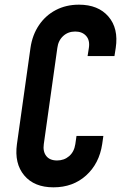

<svg xmlns="http://www.w3.org/2000/svg" viewBox="-20 -786 518 822"><path d="M422.5 -204 417.5 -169Q405 -86 348.8 -35Q292.5 16 209 16Q126.5 16 83.8 -35Q41 -86 52.5 -169L110.5 -581Q118.5 -636.5 146.8 -678.2Q175 -720 219 -743Q263 -766 318 -766Q400.5 -766 444.2 -715.2Q488 -664.5 475.5 -581L470 -546H355L360.5 -581Q365.5 -613.5 348.8 -632.2Q332 -651 302 -651Q271.5 -651 250.5 -631.8Q229.5 -612.5 225.5 -581L167.5 -169Q163 -137.5 178 -118.2Q193 -99 224.5 -99Q254.5 -99 276 -117.5Q297.5 -136 302.5 -169L307.5 -204Z"/></svg>

Font: Mohave Light SemiBold
Style: Italic
Weight: 600
Italic angle: -8°
Version: Version 2.003